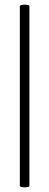

<svg xmlns="http://www.w3.org/2000/svg" viewBox="-20 -653 208 823"><path d="M86 -633Q106 -633 106 -626V143Q106 150 86 150Q65 150 65 143V-626Q65 -633 86 -633Z"/></svg>

Font: Cormorant Unicase Medium
Style: Regular
Weight: 500
Designer: Christian Thalmann (Catharsis Fonts)
Foundry: Catharsis Fonts
Version: Version 4.000